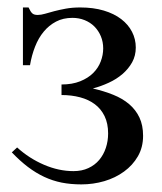

<svg xmlns="http://www.w3.org/2000/svg" viewBox="-20 -480 435 515"><path d="M363.8 -115.7Q363.8 -85 349.9 -60.8Q335.9 -36.6 312.7 -19.8Q289.6 -2.9 259.8 5.9Q230 14.6 198.2 14.6Q169.9 14.6 145.5 9.8Q121.1 4.9 98.6 -5.6Q76.2 -16.1 54.9 -32.2Q33.7 -48.3 11.7 -71.3L25.9 -84.5Q58.1 -55.2 97.9 -38.1Q137.7 -21 177.2 -21Q199.7 -21 217 -29.1Q234.4 -37.1 246.1 -51Q257.8 -64.9 263.9 -83.3Q270 -101.6 270 -122.1Q270 -148.9 260.5 -168.5Q251 -188 234.4 -200.4Q217.8 -212.9 194.8 -219Q171.9 -225.1 145 -225.1V-253.4Q173.8 -253.4 195.1 -262Q216.3 -270.5 230 -284.2Q243.7 -297.9 250.2 -315.2Q256.8 -332.5 256.8 -350.1Q256.8 -367.7 250.5 -382.8Q244.1 -397.9 233.2 -408.9Q222.2 -419.9 207 -426Q191.9 -432.1 174.3 -432.1Q149.4 -432.1 130.4 -422.1Q111.3 -412.1 97.2 -395Q83 -377.9 74 -354.7Q64.9 -331.5 60.5 -305.2H41.5V-460H56.6Q62 -448.2 66.7 -444.1Q71.3 -439.9 81.1 -439.9Q89.8 -439.9 100.8 -443.1Q111.8 -446.3 125.5 -450Q139.2 -453.6 156.5 -456.8Q173.8 -460 195.3 -460Q230.5 -460 258.3 -451.7Q286.1 -443.4 305.2 -428.7Q324.2 -414.1 334.2 -394.5Q344.2 -375 344.2 -352.5Q344.2 -330.6 334.5 -313Q324.7 -295.4 308.6 -281.5Q292.5 -267.6 271.7 -258.1Q251 -248.5 229 -242.7Q258.8 -235.8 283.7 -225.8Q308.6 -215.8 326.4 -200.7Q344.2 -185.5 354 -164.8Q363.8 -144 363.8 -115.7Z"/></svg>

Font: Doulos SIL
Style: Regular
Weight: 400
Designer: Walt Agee, Victor Gaultney, Peter Martin, Debbi Hosken
Foundry: SIL International
Version: Version 4.110; 2011; Maintenance release